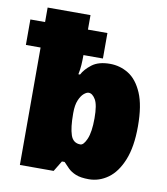

<svg xmlns="http://www.w3.org/2000/svg" viewBox="-90 -832 796 913"><g transform="rotate(10 307.5 -375.0)"><path d="M400 10Q361 10 337.5 0.5Q314 -9 299.5 -23.5Q285 -38 273 -51H260L229 0H66V-567H-5V-690H66V-760H273V-690H367V-567H273V-570Q273 -542 271.5 -519Q270 -496 265 -473H273Q287 -500 318.5 -524Q350 -548 405 -548Q454 -548 495 -522.5Q536 -497 561.5 -438Q587 -379 587 -278Q587 -179 561 -115Q535 -51 492.5 -20.5Q450 10 400 10ZM332 -146Q348 -146 362.5 -180Q377 -214 377 -280Q377 -345 362 -370Q347 -395 329 -395Q319 -395 306 -384Q293 -373 283 -349.5Q273 -326 273 -288V-283Q273 -217 285 -181.5Q297 -146 332 -146Z"/></g></svg>

Font: Noto Sans Display Black
Style: Regular
Weight: 900
Designer: Monotype Design Team
Foundry: Monotype Imaging Inc.
Version: Version 2.003